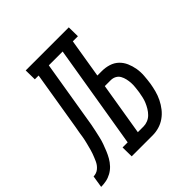

<svg xmlns="http://www.w3.org/2000/svg" viewBox="-248 -888 1040 1040"><g transform="rotate(-45 272.0 -367.5)"><path d="M339 0H178L177 -69H216L315 -666H209L151 -315Q148 -295 144.5 -275.5Q141 -256 136.5 -236Q132 -216 127.5 -196Q123 -176 116 -156.5Q109 -137 101 -117.5Q93 -98 82.5 -79.5Q72 -61 57 -45Q42 -29 23 -18.5Q4 -8 -16 -4Q-36 0 -56 0L-45 -69Q-35 -69 -24.5 -72.5Q-14 -76 -5 -83.5Q4 -91 10.5 -100Q17 -109 21.5 -119Q26 -129 30 -139Q34 -149 38 -159.5Q42 -170 44.5 -180Q47 -190 50 -200.5Q53 -211 55.5 -221.5Q58 -232 60.5 -242.5Q63 -253 64.5 -263.5Q66 -274 67.5 -284Q69 -294 71 -304.5Q73 -315 75 -326L131 -666H102L101 -735H431L432 -666H393L356 -441H390Q418 -441 443.5 -433Q469 -425 487.5 -407.5Q506 -390 516.5 -366Q527 -342 531.5 -315.5Q536 -289 534 -261.5Q532 -234 528 -206Q524 -182 517.5 -157.5Q511 -133 499.5 -109.5Q488 -86 471.5 -65Q455 -44 433.5 -29Q412 -14 387.5 -7Q363 0 339 0ZM338 -69Q354 -69 370 -75.5Q386 -82 398.5 -94.5Q411 -107 420 -122Q429 -137 435.5 -152.5Q442 -168 445.5 -184Q449 -200 452 -217Q454 -234 456 -250.5Q458 -267 457 -283Q456 -299 452.5 -314.5Q449 -330 441.5 -343.5Q434 -357 420 -364.5Q406 -372 389 -372H344L294 -69Z"/></g></svg>

Font: Iosevka HT Extended
Style: Italic
Weight: 400
Width: 7
Italic angle: -9°
Monospace: yes
Designer: Belleve Invis
Foundry: Belleve Invis
Version: Version 32.3.0; ttfautohint (v1.8.4)